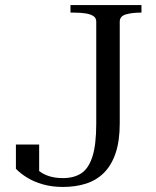

<svg xmlns="http://www.w3.org/2000/svg" viewBox="-20 -730 616 760"><path d="M259 -710H540V-680H534Q503 -680 478.5 -673Q454 -666 454 -644V-242Q454 -172 437.5 -123.5Q421 -75 391 -45.5Q361 -16 320 -3Q279 10 229 10Q185 10 149 -0.5Q113 -11 86.5 -27.5Q60 -44 43 -62V-158H135V-41Q116 -46 105 -55Q94 -64 91 -72Q88 -80 93.5 -84Q99 -88 112 -84Q118 -67 134.5 -53.5Q151 -40 175 -32.5Q199 -25 229 -25Q272 -25 301 -43.5Q330 -62 345.5 -109Q361 -156 361 -242V-644Q361 -659 349.5 -666.5Q338 -674 318.5 -677Q299 -680 275 -680H259Z"/></svg>

Font: Roboto Serif 144pt
Style: Regular
Weight: 400
Version: Version 1.008